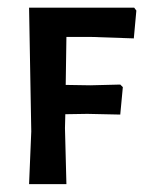

<svg xmlns="http://www.w3.org/2000/svg" viewBox="-20 -470 368 490"><path d="M147.7 -253.3 210.3 -252.3 286.9 -254.2 293.5 -247.7 286.9 -177.6 202.8 -179.4 146.7 -178.5 145.8 -143 149.5 0H54.2L59.8 -134.6L54.2 -450.5H322.4L328 -443L321.5 -372L214 -375.7H149.5Z"/></svg>

Font: Gurajada
Style: Regular
Weight: 400
Designer: Purushoth Kumar Guthula
Foundry: SiliconAndhra, USA.
Version: Version 1.0.3; ttfautohint (v1.2.42-39fb)